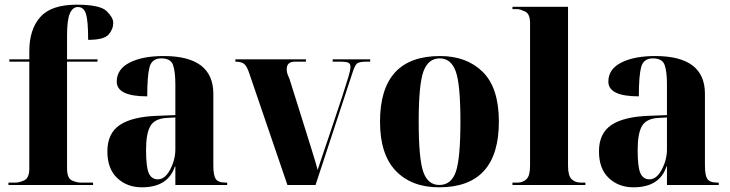

<svg xmlns="http://www.w3.org/2000/svg" viewBox="-20 -789 3113 819"><path d="M16 0H377V-10H325Q307 -10 286.5 -19.5Q266 -29 266 -71V-526H396V-536H266V-639Q266 -704 278 -731.5Q290 -759 312 -759Q338 -759 347 -729Q356 -699 356 -619Q423 -619 443 -641.5Q463 -664 463 -692Q463 -714 435 -741.5Q407 -769 307 -769Q198 -769 151.5 -716Q105 -663 105 -571V-536H20V-526H105V-71Q105 -29 83 -19.5Q61 -10 46 -10H16Z M585 10Q697 10 726 -79H728V0H949V-10H944Q910 -10 900 -26Q890 -42 890 -83V-389Q890 -550 678 -550Q588 -550 533 -522Q478 -494 478 -441Q478 -378 608 -378Q608 -466 618 -503Q628 -540 668 -540Q708 -540 718 -512Q728 -484 728 -428V-298L650 -295Q543 -291 490.5 -255.5Q438 -220 438 -143Q438 -69 480 -29.5Q522 10 585 10ZM653 -24Q627 -24 615 -49.5Q603 -75 603 -149Q603 -220 621.5 -251.5Q640 -283 691 -286L728 -288V-152Q728 -108 706 -66Q684 -24 653 -24Z M1206 0H1326L1483 -477Q1494 -512 1504 -519Q1514 -526 1544 -526H1559V-536H1399V-526H1428Q1459 -526 1467 -521Q1475 -516 1475 -504Q1475 -490 1466 -460.5Q1457 -431 1440 -378L1384 -210Q1367 -160 1354.5 -123Q1342 -86 1335 -64Q1326 -98 1313.5 -137.5Q1301 -177 1290 -213L1215 -452Q1211 -461 1207 -471Q1203 -481 1203 -494Q1203 -526 1238 -526H1285V-536H984V-526Q1008 -526 1020 -517.5Q1032 -509 1042 -480Z M1853 10Q2108 10 2108 -270Q2108 -414 2039.5 -482Q1971 -550 1857 -550Q1601 -550 1601 -270Q1601 -130 1668.5 -60Q1736 10 1853 10ZM1854 0Q1805 0 1785.5 -56Q1766 -112 1766 -270Q1766 -430 1786.5 -485Q1807 -540 1856 -540Q1903 -540 1923.5 -486Q1944 -432 1944 -270Q1944 -113 1924.5 -56.5Q1905 0 1854 0Z M2166 0H2477V-10H2458Q2434 -10 2418.5 -24.5Q2403 -39 2403 -81V-760H2166V-750H2188Q2198 -750 2219.5 -740Q2241 -730 2241 -691V-81Q2241 -39 2225.5 -24.5Q2210 -10 2188 -10H2166Z M2682 10Q2794 10 2823 -79H2825V0H3046V-10H3041Q3007 -10 2997 -26Q2987 -42 2987 -83V-389Q2987 -550 2775 -550Q2685 -550 2630 -522Q2575 -494 2575 -441Q2575 -378 2705 -378Q2705 -466 2715 -503Q2725 -540 2765 -540Q2805 -540 2815 -512Q2825 -484 2825 -428V-298L2747 -295Q2640 -291 2587.5 -255.5Q2535 -220 2535 -143Q2535 -69 2577 -29.5Q2619 10 2682 10ZM2750 -24Q2724 -24 2712 -49.5Q2700 -75 2700 -149Q2700 -220 2718.5 -251.5Q2737 -283 2788 -286L2825 -288V-152Q2825 -108 2803 -66Q2781 -24 2750 -24Z"/></svg>

Font: Noto Serif Display SemiCondensed Extra
Style: Regular
Weight: 800
Width: 4
Designer: Monotype Design Team
Foundry: Monotype Imaging Inc.
Version: Version 1.900